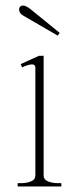

<svg xmlns="http://www.w3.org/2000/svg" viewBox="-20 -675 286 695"><path d="M65 -618Q49 -627 49 -641Q49 -647 53 -651Q57 -655 63 -655Q73 -655 89 -643L196 -556L189 -546ZM44 -12H55Q77 -12 92.5 -18.5Q108 -25 108 -39V-430Q108 -442 96 -442Q89 -442 78 -438.5Q67 -435 60 -431L55 -443L121 -473H138V-39Q138 -25 153.5 -18.5Q169 -12 191 -12H202V0H44Z"/></svg>

Font: Taviraj Thin
Style: Regular
Weight: 250
Designer: Katatrad Team
Foundry: CadsonDemak
Version: Version 1.001